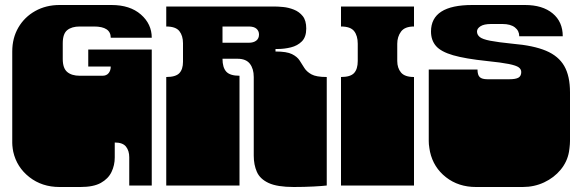

<svg xmlns="http://www.w3.org/2000/svg" viewBox="-20 -742 2330 768"><path d="M218 6Q148 6 97.5 -33.5Q47 -73 33 -135Q32 -140 31 -146.5Q30 -153 29.5 -159.5Q29 -166 29 -170V-171Q29 -178 29 -179.5Q29 -181 29 -186.5Q29 -192 29 -209V-260Q29 -277 29 -281.5Q29 -286 29 -288Q29 -290 29 -296V-297Q29 -304 29 -305.5Q29 -307 29 -312.5Q29 -318 29 -334V-536Q29 -590 53.5 -632Q78 -674 121 -698Q164 -722 218 -722H426Q500 -722 543.5 -684Q587 -646 587 -591H423Q423 -636 356 -636H299Q267 -636 249 -621.5Q231 -607 231 -569V-506Q231 -469 249 -454Q267 -439 299 -439H390Q406 -439 414.5 -449.5Q423 -460 423 -476H333V-544H587V-334Q587 -318 587 -312.5Q587 -307 587 -305.5Q587 -304 587 -297V-296Q587 -290 587 -288Q587 -286 587 -281.5Q587 -277 587 -260V0H497V-113Q497 -139 484 -155.5Q471 -172 439 -172V-112Q439 -81 426 -54Q413 -27 383.5 -10.5Q354 6 302 6Z M1155 6Q1089 6 1054.5 -10Q1020 -26 1007.5 -54.5Q995 -83 995 -119V-135Q995 -152 995 -156.5Q995 -161 995 -163Q995 -165 995 -171V-172Q995 -179 995 -180.5Q995 -182 995 -187.5Q995 -193 995 -209V-260Q995 -277 995 -281.5Q995 -286 995 -288Q995 -290 995 -296V-297Q995 -304 995 -305.5Q995 -307 995 -312.5Q995 -318 995 -334V-434Q995 -467 979.5 -487Q964 -507 930 -507H870Q870 -472 885 -455.5Q900 -439 938 -439V0H645V-135Q645 -152 645 -156.5Q645 -161 645 -163Q645 -165 645 -171V-172Q645 -179 645 -180.5Q645 -182 645 -187.5Q645 -193 645 -209V-260Q645 -277 645 -281.5Q645 -286 645 -288Q645 -290 645 -296V-297Q645 -304 645 -305.5Q645 -307 645 -312.5Q645 -318 645 -334V-434Q683 -434 697.5 -449.5Q712 -465 712 -495V-569Q712 -599 697.5 -617.5Q683 -636 645 -636V-716H1076Q1091 -716 1112.5 -714Q1134 -712 1155.5 -703.5Q1177 -695 1191 -677.5Q1205 -660 1205 -628Q1205 -594 1187.5 -576.5Q1170 -559 1143.5 -552.5Q1117 -546 1090 -546H1082V-536Q1127 -536 1148 -525.5Q1169 -515 1178.5 -500Q1188 -485 1197.5 -470Q1207 -455 1226 -444.5Q1245 -434 1287 -434V0Q1272 2 1234.5 4Q1197 6 1155 6ZM870 -571H975Q994 -571 1005 -579.5Q1016 -588 1016 -604Q1016 -618 1006 -627Q996 -636 975 -636H870Z M1344 0V-135Q1344 -152 1344 -156.5Q1344 -161 1344 -163Q1344 -165 1344 -171V-172Q1344 -179 1344 -180.5Q1344 -182 1344 -187.5Q1344 -193 1344 -209V-260Q1344 -277 1344 -281.5Q1344 -286 1344 -288Q1344 -290 1344 -296V-297Q1344 -304 1344 -305.5Q1344 -307 1344 -312.5Q1344 -318 1344 -334V-434Q1382 -434 1396.5 -450Q1411 -466 1411 -498V-567Q1411 -599 1396.5 -617.5Q1382 -636 1344 -636V-716H1636V-636Q1599 -636 1584 -615.5Q1569 -595 1569 -567V-498Q1569 -470 1584 -452Q1599 -434 1636 -434V0Z M1884 6Q1814 6 1764 -33Q1714 -72 1700 -135Q1699 -142 1697.5 -149.5Q1696 -157 1695.5 -165Q1695 -173 1695 -178V-180Q1695 -183 1695 -186Q1695 -189 1695 -194.5Q1695 -200 1695 -209V-260Q1695 -277 1695 -281.5Q1695 -286 1695 -288Q1695 -290 1695 -296V-297Q1695 -304 1695 -305.5Q1695 -307 1695 -312.5Q1695 -318 1695 -334V-464H1890Q1890 -442 1899 -433.5Q1908 -425 1930 -425H2017Q2043 -425 2054 -431.5Q2065 -438 2065 -454Q2065 -465 2055 -472.5Q2045 -480 2015.5 -486Q1986 -492 1927 -498Q1841 -507 1792.5 -521Q1744 -535 1724 -558Q1704 -581 1704 -616Q1704 -722 1869 -722H2080Q2150 -722 2190.5 -688.5Q2231 -655 2231 -597H2057Q2057 -619 2039.5 -632.5Q2022 -646 1990 -646H1944Q1916 -646 1902 -637Q1888 -628 1888 -616Q1888 -603 1899 -594Q1910 -585 1941 -579Q1972 -573 2031 -567Q2114 -560 2164 -539Q2214 -518 2237 -478Q2260 -438 2260 -373V-334Q2260 -318 2260 -312.5Q2260 -307 2260 -305.5Q2260 -304 2260 -297V-296Q2260 -290 2260 -288Q2260 -286 2260 -281.5Q2260 -277 2260 -260V-209Q2260 -200 2260 -194.5Q2260 -189 2260 -186Q2260 -183 2260 -180V-178Q2260 -173 2259.5 -165Q2259 -157 2258 -149.5Q2257 -142 2256 -135Q2249 -95 2222.5 -63Q2196 -31 2156.5 -12.5Q2117 6 2071 6Z"/></svg>

Font: Danfo
Style: Regular
Weight: 400
Designer: Seyi Olusanya, David Udoh, Eyiyemi Adegbite, Mirko Velimirović
Version: Version 1.000